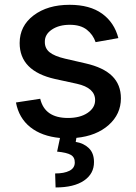

<svg xmlns="http://www.w3.org/2000/svg" viewBox="-20 -573 576 811"><path d="M480 -412.1 383.8 -395Q373 -426.8 346.7 -447.5Q320.3 -468.3 274.9 -468.3Q229 -468.3 199 -448Q168.9 -427.7 169.4 -396.5Q168.9 -369.1 189.2 -352.5Q209.5 -335.9 254.9 -325.2L341.8 -305.2Q417 -288.1 453.9 -251.7Q490.7 -215.3 490.7 -157.7Q490.7 -90.8 439 -44.9Q387.2 1 302.7 9.3L299.8 26.4Q333.5 31.7 355.2 52.7Q377 73.7 377 111.3Q377.4 160.6 335 189.7Q292.5 218.8 214.8 218.8L212.9 159.7Q251 159.7 273.2 148.4Q295.4 137.2 295.9 114.3Q296.4 91.3 279.3 81.3Q262.2 71.3 221.2 67.4L233.4 9.8Q155.8 2.4 107.7 -36.1Q59.6 -74.7 47.4 -140.1L149.9 -155.8Q168.9 -74.7 267.1 -74.7Q318.4 -74.7 350.1 -96.2Q381.8 -117.7 381.8 -149.9Q381.8 -202.1 304.7 -219.2L212.4 -239.3Q63 -272.9 63 -391.1Q63 -463.4 122.1 -508.1Q181.2 -552.7 273.9 -552.7Q359.4 -552.7 411.1 -515.4Q462.9 -478 480 -412.1Z"/></svg>

Font: Interop Med
Style: Regular
Weight: 500
Designer: Rasmus Andersson, Google, Jang Haemin
Foundry: jhaemin
Version: Version 1.007